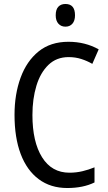

<svg xmlns="http://www.w3.org/2000/svg" viewBox="-20 -935 542 965"><path d="M325 -648Q264 -648 223.5 -609Q183 -570 163 -504Q143 -438 143 -357Q143 -222 191.5 -144.5Q240 -67 329 -67Q363 -67 394.5 -74.5Q426 -82 455 -94V-18Q398 10 318 10Q234 10 174.5 -34.5Q115 -79 84 -161Q53 -243 53 -358Q53 -461 83.5 -544.5Q114 -628 174 -676.5Q234 -725 324 -725Q408 -725 476 -687L444 -614Q418 -629 388.5 -638.5Q359 -648 325 -648ZM309 -915Q357 -915 357 -858Q357 -831 344 -816Q331 -801 309 -801Q287 -801 273.5 -816Q260 -831 260 -858Q260 -887 273 -901Q286 -915 309 -915Z"/></svg>

Font: Noto Sans Tamil Condensed
Style: Regular
Weight: 400
Width: 3
Designer: Jelle Bosma - Monotype Design Team
Foundry: Monotype Imaging Inc.
Version: Version 2.004; ttfautohint (v1.8.4.7-5d5b)